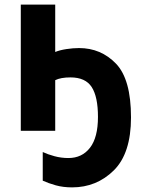

<svg xmlns="http://www.w3.org/2000/svg" viewBox="-20 -566 640 831"><path d="M547 -58Q547 -223 482 -290.5Q417 -358 322 -358Q296 -358 267 -353.5Q238 -349 219 -341V-546H70V0H219V-219Q243 -231 285 -231Q350 -231 377 -189Q404 -147 404 -60Q404 29 369.5 73.5Q335 118 276 118Q245 118 215.5 110Q186 102 165 92V216Q189 227 221 236Q253 245 292 245Q398 245 472.5 171.5Q547 98 547 -58Z"/></svg>

Font: Noto Sans Mono UI
Style: Bold
Weight: 700
Designer: Monotype Design team
Foundry: Monotype Imaging Inc.
Version: 1.000